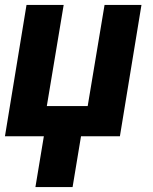

<svg xmlns="http://www.w3.org/2000/svg" viewBox="-20 -550 616 775"><path d="M123 205H273L307 0H464L551 -530H402L334 -122H169L237 -530H87L0 0H157Z"/></svg>

Font: Iosevka Sparkle Heavy Oblique
Style: Regular
Weight: 900
Italic angle: -9°
Designer: Belleve Invis
Foundry: Belleve Invis
Version: Version 4.5.0; ttfautohint (v1.8.3)